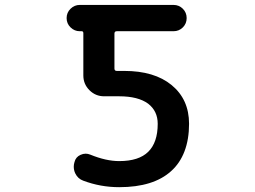

<svg xmlns="http://www.w3.org/2000/svg" viewBox="-20 -775 1040 784"><path d="M466.8 -10.7Q390.6 -10.7 320.3 -37.1Q297.9 -44.9 287.1 -67.4Q281.2 -80.1 281.2 -94.7Q281.2 -103.5 284.2 -113.3Q289.1 -133.8 308.6 -142.6Q319.3 -147.5 330.1 -147.5Q338.9 -147.5 348.6 -143.6Q413.1 -117.2 466.8 -117.2Q546.9 -117.2 585.4 -155.3Q624 -193.4 624 -269.5Q624 -321.3 585 -351.6Q543.9 -381.8 466.8 -381.8H405.3Q370.1 -381.8 345.2 -406.7Q320.3 -431.6 320.3 -466.8V-639.6Q320.3 -647.5 313.5 -647.5H305.7Q284.2 -647.5 268.1 -663.1Q252 -678.7 252 -701.2Q252 -723.6 268.1 -739.3Q284.2 -754.9 305.7 -754.9H688.5Q710.9 -754.9 726.6 -739.3Q742.2 -723.6 742.2 -701.2Q742.2 -678.7 726.6 -663.1Q710.9 -647.5 688.5 -647.5H457Q447.3 -647.5 447.3 -637.7V-495.1Q447.3 -485.4 457 -485.4H487.3Q610.4 -485.4 680.7 -427.7Q752 -369.1 752 -269.5Q752 -206.1 733.4 -157.2Q714.8 -108.4 678.7 -76.2Q606.4 -10.7 466.8 -10.7Z"/></svg>

Font: Rounded-X Mgen+ 2m medium
Style: Regular
Weight: 500
Designer: [Source Han Sans]
Ryoko NISHIZUKA  (kana & ideographs); Paul D. Hunt (Latin, Greek & Cyrillic); Wenlong ZHANG  (bopomofo
Version: Version 1.059.20150602